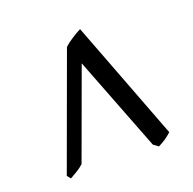

<svg xmlns="http://www.w3.org/2000/svg" viewBox="-90 -807 641 637"><g transform="rotate(-20 231.0 -488.5)"><path d="M416 -293.5Q396 -274.4 367.7 -260.7L350.6 -273.4L221.2 -607.4L106.4 -293.5Q96.7 -284.2 81.5 -274.9Q66.4 -265.6 57.1 -260.7L46.9 -273.4L193.8 -675.3Q205.1 -686 223.4 -697.8Q241.7 -709.5 254.9 -715.8Z"/></g></svg>

Font: Namdhinggo Medium
Style: Regular
Weight: 500
Designer: Victor Gaultney
Foundry: SIL International
Version: Version 3.001